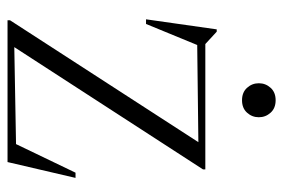

<svg xmlns="http://www.w3.org/2000/svg" viewBox="-138 -596 734 497"><g transform="rotate(90 228.5 -347.0)"><path d="M32 0V-6.5L347.5 -494L96 -491L41.5 -358.5H29.5L55.5 -541.5H61.5L93.5 -512H418V-506L101.5 -17.5L352.5 -22L426.5 -176H440L399 0ZM239 -607Q218.5 -607 206.8 -620Q195 -633 195 -650.5Q195 -668 206.8 -681Q218.5 -694 239 -694Q259.5 -694 271.2 -681Q283 -668 283 -650.5Q283 -633 271.2 -620Q259.5 -607 239 -607Z"/></g></svg>

Font: Newsreader Display Light
Style: Regular
Weight: 300
Designer: Hugues Gentile
Foundry: Production Type
Version: Version 1.001